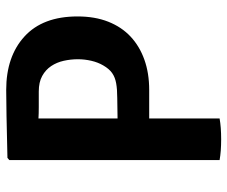

<svg xmlns="http://www.w3.org/2000/svg" viewBox="-77 -651 733 619"><g transform="rotate(-90 289.5 -341.5)"><path d="M309 -227H217V0Q189 5 150 5Q111 5 83 0V-678L90 -684Q171 -686 225.5 -687Q280 -688 309 -688Q417 -688 481.5 -629Q546 -570 546 -458Q546 -402 529 -359Q512 -316 481 -287Q450 -258 406.5 -242.5Q363 -227 309 -227ZM217 -584V-329Q256 -330 283.5 -330Q311 -330 330.5 -333.5Q350 -337 363.5 -346.5Q377 -356 388 -375Q398 -392 403 -413.5Q408 -435 408 -457Q408 -480 403 -502.5Q398 -525 386 -543Q374 -561 354 -572Q334 -583 304 -583Q275 -583 253.5 -583Q232 -583 217 -584Z"/></g></svg>

Font: Signika
Style: Semibold
Weight: 600
Designer: Anna Giedrys
Foundry: Anna Giedrys
Version: Version 1.001